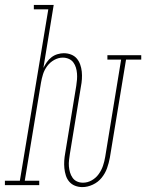

<svg xmlns="http://www.w3.org/2000/svg" viewBox="-60 -755 596 783"><path d="M276 8Q260 8 246 2.5Q232 -3 222.5 -14Q213 -25 208.5 -39.5Q204 -54 202.5 -69Q201 -84 202 -99.5Q203 -115 206 -131L251 -405Q253 -418 254 -430.5Q255 -443 254 -455.5Q253 -468 249.5 -479.5Q246 -491 239 -500.5Q232 -510 220.5 -515Q209 -520 196 -520Q196 -520 196 -520Q196 -520 196 -520Q178 -520 161 -510.5Q144 -501 132.5 -485.5Q121 -470 115.5 -452.5Q110 -435 107 -417L41 -18H100V0H-40V-18H21L137 -717H78V-735H159L117 -478Q123 -490 131 -501.5Q139 -513 150 -521.5Q161 -530 174.5 -534Q188 -538 200 -538Q216 -538 230 -532.5Q244 -527 253 -516.5Q262 -506 267 -492Q272 -478 273.5 -463Q275 -448 274 -432.5Q273 -417 270 -402L225 -128Q223 -115 221.5 -102Q220 -89 221 -76.5Q222 -64 225.5 -52Q229 -40 236 -30Q243 -20 254 -15Q265 -10 278 -10Q278 -10 278.5 -10Q279 -10 279 -10Q297 -10 314 -19.5Q331 -29 342.5 -45Q354 -61 360 -79Q366 -97 369 -115L434 -512H378V-530H516V-512H454L388 -112Q384 -90 376.5 -69Q369 -48 354.5 -30Q340 -12 318.5 -2Q297 8 276 8Z"/></svg>

Font: Iosevka Curly Slab ThObl
Style: Regular
Weight: 100
Italic angle: -9°
Monospace: yes
Designer: Belleve Invis
Foundry: Belleve Invis
Version: Version 11.0.0; ttfautohint (v1.8.3)